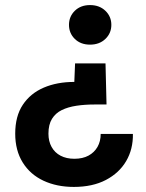

<svg xmlns="http://www.w3.org/2000/svg" viewBox="-20 -534 577 757"><path d="M396 -284 400 -122H352Q314 -122 281 -117Q248 -112 223.5 -100Q199 -88 185 -65.5Q171 -43 171 -7Q171 23 183.5 45.5Q196 68 219 80Q242 92 273 92Q306 92 329 79.5Q352 67 364.5 45Q377 23 377 -6H504Q505 54 477.5 101Q450 148 397.5 175.5Q345 203 271 203Q204 203 151.5 178.5Q99 154 69.5 106.5Q40 59 40 -7Q40 -76 70 -121Q100 -166 152.5 -188.5Q205 -211 273 -211L276 -284ZM335 -514Q372 -514 395.5 -491.5Q419 -469 419 -436Q419 -403 395.5 -380.5Q372 -358 335 -358Q298 -358 275 -380.5Q252 -403 252 -436Q252 -469 275 -491.5Q298 -514 335 -514Z"/></svg>

Font: DM Sans 16pt
Style: Bold
Weight: 700
Version: Version 4.004;gftools[0.9.30]